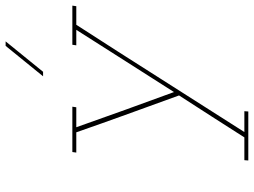

<svg xmlns="http://www.w3.org/2000/svg" viewBox="-130 -522 902 682"><g transform="rotate(-90 321.0 -181.0)"><path d="M93 236 92 250H266L267 236H193Q289 86 383 -62.5Q477 -211 574 -361H640L642 -375H503L501 -361H556Q500 -273 444 -185Q388 -97 335 -14Q303 -101 272 -187Q241 -273 210 -361H281L283 -375H122L120 -361H192Q224 -269 257 -178Q290 -87 323 4Q286 61 248.5 119.5Q211 178 174 236ZM391 -479H407Q434 -512 461 -545.5Q488 -579 515 -612H499Q472 -579 445 -545.5Q418 -512 391 -479Z"/></g></svg>

Font: Josefin Slab Thin
Style: Italic
Weight: 100
Italic angle: -12°
Designer: Santiago Orozco
Foundry: Typemade
Version: Version 2.000